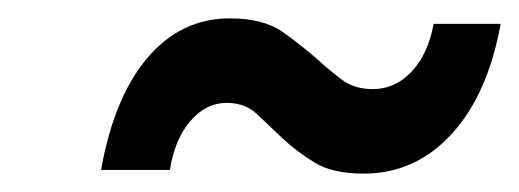

<svg xmlns="http://www.w3.org/2000/svg" viewBox="-20 -523 565 209"><path d="M230 -503Q267 -503 288 -488Q309 -473 326 -458Q339 -446 352.5 -436Q366 -426 386 -426Q410 -426 428 -445Q446 -464 452 -497H525Q511 -420 471.5 -377Q432 -334 376 -334Q342 -334 322.5 -346Q303 -358 288 -372Q273 -386 260 -398.5Q247 -411 227 -411Q204 -411 187 -391Q170 -371 165 -338H90Q104 -417 140.5 -460Q177 -503 230 -503Z"/></svg>

Font: Overused Grotesk SemiBold
Style: Italic
Weight: 600
Italic angle: -10°
Version: Version 0.003